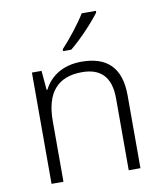

<svg xmlns="http://www.w3.org/2000/svg" viewBox="-85 -835 766 904"><g transform="rotate(-10 298.0 -383.0)"><path d="M435 -758V-766H367C341 -722 287 -654 250 -615V-606H289C339 -646 405 -717 435 -758ZM326 -542C236 -542 175 -499 146 -440H142L134 -532H88V0H145V-290C145 -425 203 -493 320 -493C409 -493 457 -446 457 -344V0H513V-348C513 -482 447 -542 326 -542Z"/></g></svg>

Font: Noto Sans Meetei Mayek Light
Style: Regular
Weight: 300
Designer: Monotype Design Team and Neelakash Kshetrimayum
Foundry: Monotype Imaging Inc.
Version: Version 2.002